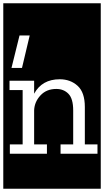

<svg xmlns="http://www.w3.org/2000/svg" viewBox="-32 -937 634 1170"><path d="M-12 213V-917H582V213ZM87 -721 38 -523H102L149 -721ZM337 0H562V-57H485V-285Q485 -374 441 -414Q397 -454 332 -454Q224 -454 176 -366V-445H26V-388H106V-57H28V0H254V-57H176V-265Q178 -316 214.5 -355.5Q251 -395 311 -395Q356 -395 385 -365.5Q414 -336 414 -264V-57H337Z"/></svg>

Font: Zilla Slab Highlight Regular
Style: Regular
Weight: 400
Designer: Typotheque Type Foundry
Foundry: Typotheque type foundry
Version: Version 1.1; 2017; ttfautohint (v1.6)